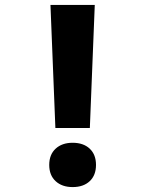

<svg xmlns="http://www.w3.org/2000/svg" viewBox="-20 -750 590 780"><path d="M205 -230 185 -730H365L345 -230ZM275 10Q232 10 206 -14Q180 -38 180 -80Q180 -122 206 -146Q232 -170 275 -170Q319 -170 344.5 -146Q370 -122 370 -80Q370 -38 344.5 -14Q319 10 275 10Z"/></svg>

Font: M PLUS Code Latin SemiExpanded
Style: Bold
Weight: 700
Width: 6
Designer: Coji Morishita
Foundry: UNDERFOREST DESIGN
Version: Version 1.002; ttfautohint (v1.8.3)